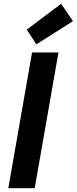

<svg xmlns="http://www.w3.org/2000/svg" viewBox="-20 -998 407 1018"><path d="M24 0 150 -720H290L164 0ZM173 -763 122 -841 304 -978 367 -886Z"/></svg>

Font: DM Sans 10pt ExtraBold
Style: Italic
Weight: 800
Italic angle: -10°
Version: Version 4.004;gftools[0.9.30]